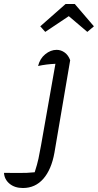

<svg xmlns="http://www.w3.org/2000/svg" viewBox="-146 -738 491 963"><path d="M206 -436 127 28Q112 112 71.5 158.5Q31 205 -31 205Q-72 205 -98 183.5Q-124 162 -126 129Q-93 129 -51.5 129.5Q-10 130 28 126Q41 86 47 57.5Q53 29 60 -10L132 -418Q86 -416 45 -407Q54 -444 81 -466Q108 -488 138 -488Q160 -488 178.5 -474.5Q197 -461 206 -436ZM229 -718 325 -606 292 -578 199 -657 81 -578 56 -606 183 -718Z"/></svg>

Font: Piazzolla
Style: Italic
Weight: 400
Italic angle: -11.3°
Designer: Juan Pablo del Peral
Foundry: Huerta Tipografica
Version: Version 1.330